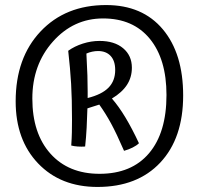

<svg xmlns="http://www.w3.org/2000/svg" viewBox="-20 -719 787 760"><path d="M400 -699Q544 -699 624.5 -603Q705 -507 705 -341Q705 -172 614.5 -75.5Q524 21 366 21Q220 21 131 -72Q42 -165 42 -318Q42 -490 140.5 -594.5Q239 -699 400 -699ZM108 -329Q108 -191 179.5 -111Q251 -31 374 -31Q501 -31 570 -112.5Q639 -194 639 -343Q639 -485 573 -565.5Q507 -646 388 -646Q271 -646 189.5 -554.5Q108 -463 108 -329ZM530 -152Q521 -143 505 -135Q489 -127 471 -122Q441 -191 419.5 -230.5Q398 -270 373 -305Q354 -299 344.5 -296Q335 -293 326 -290Q325 -252 323 -214Q321 -176 317 -139Q303 -138 288 -139Q273 -140 262 -143Q264 -172 264.5 -195.5Q265 -219 265 -245Q265 -328 261.5 -387.5Q258 -447 250 -518Q275 -536 308 -546.5Q341 -557 374 -557Q433 -557 467.5 -528Q502 -499 502 -451Q502 -413 482.5 -383Q463 -353 423 -329Q450 -298 476.5 -254Q503 -210 530 -152ZM322 -507Q325 -454 326 -420Q327 -386 327 -355Q327 -349 327 -343Q327 -337 327 -331Q383 -345 409.5 -372Q436 -399 436 -442Q436 -478 418 -497.5Q400 -517 368 -517Q357 -517 345 -514.5Q333 -512 322 -507Z"/></svg>

Font: Atma
Style: Regular
Weight: 400
Designer: Gregori Vincens, Jeremie Hornus, Riccardo Olocco, Yoann Minet.
Foundry: black foundry
Version: Version 1.102;PS 1.100;hotconv 1.0.86;makeotf.lib2.5.63406